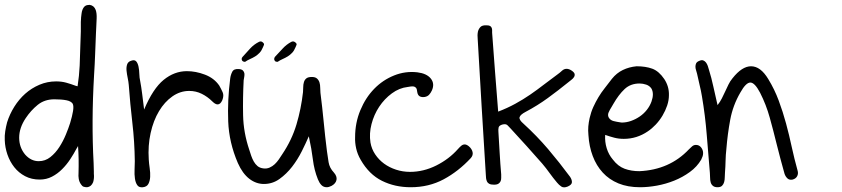

<svg xmlns="http://www.w3.org/2000/svg" viewBox="-20 -786 3534 806"><path d="M9.8 -272.5Q20.5 -306.6 40 -337.9Q59.6 -369.1 85.9 -392.6Q112.3 -416 145.5 -430.2Q178.7 -444.3 215.8 -444.3Q238.3 -444.3 257.8 -439Q277.3 -433.6 297.9 -425.8Q299.8 -425.8 305.7 -423.8Q312.5 -467.8 314.5 -511.2Q316.4 -554.7 317.4 -598.6Q318.4 -612.3 318.4 -626.5Q318.4 -640.6 319.3 -654.3V-677.7Q319.3 -685.5 319.3 -693.8Q319.3 -702.1 320.3 -710V-711.9Q321.3 -719.7 322.3 -728.5Q323.2 -737.3 326.2 -745.1Q331.1 -756.8 337.9 -761.2Q344.7 -765.6 356.4 -765.6Q375 -762.7 381.8 -744.1Q386.7 -730.5 385.7 -708Q384.8 -692.4 384.3 -676.8Q383.8 -661.1 382.8 -645.5Q380.9 -602.5 379.4 -559.6Q377.9 -516.6 375 -472.7Q369.1 -372.1 368.7 -280.8Q368.2 -189.5 373 -101.6Q373 -92.8 373.5 -84Q374 -75.2 374 -65.4V-56.6Q376 -38.1 371.1 -21.5Q363.3 -2 345.7 0Q337.9 0 331.5 -2Q325.2 -3.9 320.3 -11.7Q312.5 -22.5 310.5 -35.6Q308.6 -48.8 309.6 -56.6Q310.5 -88.9 310.1 -116.7Q309.6 -144.5 307.6 -172.9Q305.7 -170.9 304.7 -168Q303.7 -165 301.8 -163.1Q290 -140.6 274.9 -117.7Q259.8 -94.7 240.7 -75.7Q221.7 -56.6 198.2 -44.4Q174.8 -32.2 146.5 -32.2Q112.3 -32.2 85.4 -46.4Q58.6 -60.5 40 -84Q21.5 -107.4 11.2 -137.2Q1 -167 0 -197.3Q-1 -216.8 2 -235.4Q4.9 -253.9 9.8 -272.5ZM85.9 -136.7Q110.4 -109.4 142.6 -109.4Q169.9 -109.4 191.4 -126.5Q212.9 -143.6 229 -168.5Q245.1 -193.4 256.3 -220.7Q267.6 -248 274.4 -269.5Q283.2 -298.8 286.6 -319.8Q290 -340.8 285.2 -350.6Q278.3 -361.3 258.3 -365.2Q238.3 -369.1 208 -369.1Q167 -369.1 138.2 -345.7Q109.4 -322.3 87.9 -290Q60.5 -249 60.5 -208Q60.5 -167 85.9 -136.7Z M531.2 -531.2Q544.9 -536.1 551.8 -528.3Q558.6 -520.5 561.5 -506.3Q564.5 -492.2 564.9 -475.6Q565.4 -459 568.4 -446.3Q573.2 -420.9 576.7 -392.6Q580.1 -364.3 585 -326.2Q622.1 -414.1 667 -450.7Q711.9 -487.3 764.6 -487.3Q801.8 -487.3 840.3 -472.7Q878.9 -458 900.4 -426.8Q908.2 -413.1 914.6 -398.9Q920.9 -384.8 913.1 -365.2Q905.3 -347.7 893.6 -347.7Q887.7 -347.7 881.8 -351.6Q876 -355.5 871.1 -360.4Q851.6 -379.9 827.1 -392.1Q802.7 -404.3 774.4 -404.3Q736.3 -404.3 703.6 -381.3Q670.9 -358.4 647.5 -319.3Q624 -280.3 612.3 -227.5Q600.6 -174.8 604.5 -116.2Q605.5 -99.6 608.4 -80.1Q611.3 -60.5 610.4 -43.5Q609.4 -26.4 603 -14.2Q596.7 -2 580.1 0Q563.5 2 556.2 -8.8Q548.8 -19.5 546.4 -36.6Q543.9 -53.7 544.9 -73.7Q545.9 -93.8 545.9 -109.4Q544.9 -191.4 535.6 -270.5Q526.4 -349.6 520.5 -429.7Q519.5 -442.4 516.1 -458.5Q512.7 -474.6 511.2 -489.3Q509.8 -503.9 513.7 -515.6Q517.6 -527.3 531.2 -531.2Z M946.3 -456.1Q948.2 -471.7 955.1 -484.9Q961.9 -498 983.4 -496.1Q995.1 -495.1 1000 -489.7Q1004.9 -484.4 1005.9 -478Q1006.8 -471.7 1005.4 -463.9Q1003.9 -456.1 1002.9 -449.2Q999 -375 1000.5 -302.2Q1002 -229.5 1026.4 -157.2Q1030.3 -144.5 1034.7 -131.8Q1039.1 -119.1 1045.4 -107.9Q1051.8 -96.7 1061 -88.9Q1070.3 -81.1 1085 -79.1Q1099.6 -77.1 1111.8 -82.5Q1124 -87.9 1133.3 -96.7Q1142.6 -105.5 1150.4 -116.7Q1158.2 -127.9 1165 -138.7Q1205.1 -198.2 1224.6 -263.7Q1244.1 -329.1 1252 -399.4Q1252.9 -409.2 1252.9 -420.4Q1252.9 -431.6 1255.9 -441.4Q1258.8 -451.2 1266.1 -457Q1273.4 -462.9 1289.1 -462.9Q1303.7 -462.9 1311 -456.1Q1318.4 -449.2 1321.3 -439.5Q1324.2 -429.7 1324.2 -418Q1324.2 -406.2 1325.2 -396.5Q1333 -335 1338.9 -273.9Q1344.7 -212.9 1352.5 -151.4Q1355.5 -128.9 1359.4 -105Q1363.3 -81.1 1381.8 -61.5Q1395.5 -45.9 1392.6 -30.8Q1389.6 -15.6 1372.1 -5.9Q1360.4 0 1351.6 0Q1337.9 0 1329.1 -9.3Q1320.3 -18.6 1314.5 -33.2Q1298.8 -72.3 1293.5 -116.2Q1288.1 -160.2 1276.4 -213.9Q1264.6 -186.5 1247.1 -151.4Q1229.5 -116.2 1206.1 -85.9Q1182.6 -55.7 1153.3 -34.7Q1124 -13.7 1087.9 -13.7Q1054.7 -13.7 1026.4 -35.6Q998 -57.6 978.5 -101.6Q941.4 -187.5 938 -276.4Q934.6 -365.2 946.3 -456.1ZM1221.7 -606.4Q1226.6 -601.6 1224.6 -597.2Q1222.7 -592.8 1220.7 -587.9Q1214.8 -573.2 1206.5 -564.5Q1198.2 -555.7 1188 -549.3Q1177.7 -543 1166.5 -538.1Q1155.3 -533.2 1145.5 -526.4Q1134.8 -526.4 1132.8 -532.2Q1128.9 -538.1 1133.8 -546.9Q1150.4 -564.5 1166.5 -582Q1182.6 -599.6 1203.1 -610.4Q1212.9 -615.2 1221.7 -606.4ZM1085 -606.4Q1089.8 -601.6 1087.9 -597.2Q1085.9 -592.8 1084 -587.9Q1078.1 -573.2 1069.8 -564.5Q1061.5 -555.7 1051.3 -549.3Q1041 -543 1029.8 -538.1Q1018.6 -533.2 1008.8 -526.4Q1000 -526.4 996.1 -532.2Q992.2 -540 998 -546.9Q1013.7 -564.5 1029.8 -582Q1045.9 -599.6 1067.4 -610.4Q1077.1 -615.2 1085 -606.4Z M1470.7 -210Q1470.7 -270.5 1492.7 -323.2Q1514.6 -376 1550.8 -413.1Q1586.9 -450.2 1634.3 -469.2Q1681.6 -488.3 1732.4 -482.4Q1771.5 -477.5 1788.6 -456.1Q1805.7 -434.6 1793 -406.2Q1788.1 -395.5 1781.2 -388.2Q1774.4 -380.9 1762.7 -378.9Q1750 -377 1741.7 -381.8Q1733.4 -386.7 1731.4 -400.4Q1730.5 -412.1 1726.6 -417Q1722.7 -421.9 1716.8 -422.9Q1710.9 -423.8 1704.1 -422.9Q1697.3 -421.9 1691.4 -420.9Q1656.2 -417 1625 -394Q1593.8 -371.1 1571.8 -337.9Q1549.8 -304.7 1539.6 -265.1Q1529.3 -225.6 1535.2 -187.5Q1540 -160.2 1555.2 -137.7Q1570.3 -115.2 1592.3 -99.1Q1614.3 -83 1642.6 -73.7Q1670.9 -64.5 1701.2 -64.5Q1757.8 -64.5 1811.5 -91.3Q1865.2 -118.2 1902.3 -160.2Q1909.2 -168 1916 -173.8Q1922.9 -179.7 1930.7 -179.7Q1938.5 -179.7 1948.2 -171.9Q1960.9 -161.1 1963.9 -147.5Q1966.8 -133.8 1956.1 -122.1Q1904.3 -66.4 1842.3 -33.2Q1780.3 0 1704.1 0Q1637.7 0 1583.5 -26.9Q1529.3 -53.7 1494.1 -115.2Q1480.5 -138.7 1475.1 -163.1Q1469.7 -187.5 1470.7 -210Z M1986.3 -653.3Q1989.3 -665 1997.1 -672.9Q2004.9 -680.7 2022.5 -679.7Q2033.2 -679.7 2037.6 -676.8Q2042 -673.8 2043.9 -669.4Q2045.9 -665 2045.9 -659.7Q2045.9 -654.3 2045.9 -648.4Q2051.8 -566.4 2058.1 -484.9Q2064.5 -403.3 2071.3 -317.4Q2109.4 -332 2142.6 -350.1Q2175.8 -368.2 2205.6 -388.7Q2235.4 -409.2 2263.7 -431.2Q2292 -453.1 2320.3 -473.6Q2330.1 -480.5 2338.9 -488.8Q2347.7 -497.1 2358.4 -497.1Q2368.2 -497.1 2378.9 -490.2Q2390.6 -482.4 2392.1 -475.6Q2393.6 -468.8 2389.6 -462.4Q2385.7 -456.1 2378.4 -450.7Q2371.1 -445.3 2364.3 -439.5Q2323.2 -406.2 2279.8 -374.5Q2236.3 -342.8 2186.5 -316.4Q2164.1 -304.7 2161.1 -293.9Q2158.2 -283.2 2177.7 -266.6Q2233.4 -215.8 2280.8 -160.2Q2328.1 -104.5 2373 -43.9Q2380.9 -32.2 2380.9 -21.5Q2380.9 -10.7 2363.3 -2.9Q2346.7 3.9 2336.4 -2.9Q2326.2 -9.8 2318.4 -19.5Q2301.8 -39.1 2287.1 -59.6Q2272.5 -80.1 2255.9 -99.6Q2223.6 -136.7 2190.4 -173.3Q2157.2 -210 2123 -247.1Q2117.2 -252.9 2110.8 -259.8Q2104.5 -266.6 2090.8 -263.7Q2075.2 -259.8 2073.2 -251Q2071.3 -242.2 2072.3 -232.4Q2075.2 -187.5 2077.6 -143.1Q2080.1 -98.6 2084 -53.7Q2084 -46.9 2084 -39.1Q2084 -31.2 2081.5 -25.4Q2079.1 -19.5 2072.8 -15.1Q2066.4 -10.7 2053.7 -10.7Q2041 -10.7 2034.2 -14.2Q2027.3 -17.6 2024.4 -23.9Q2021.5 -30.3 2020.5 -37.6Q2019.5 -44.9 2019.5 -51.8Q2010.7 -195.3 2002 -336.9Q1993.2 -478.5 1985.4 -621.1Q1983.4 -638.7 1986.3 -653.3Z M2455.1 -290Q2460.9 -315.4 2470.7 -336.9Q2480.5 -358.4 2492.2 -377.9Q2503.9 -397.5 2518.6 -416Q2533.2 -434.6 2548.8 -455.1Q2568.4 -479.5 2594.7 -492.2Q2621.1 -504.9 2652.3 -507.8Q2690.4 -507.8 2718.3 -497.6Q2746.1 -487.3 2768.6 -454.1Q2789.1 -422.9 2788.1 -386.7Q2788.1 -365.2 2780.8 -343.3Q2773.4 -321.3 2761.2 -300.8Q2749 -280.3 2732.9 -263.2Q2716.8 -246.1 2699.2 -234.4Q2653.3 -203.1 2598.6 -203.1Q2577.1 -203.1 2558.6 -208Q2540 -212.9 2520.5 -219.7Q2518.6 -190.4 2526.9 -163.6Q2535.2 -136.7 2552.7 -116.2Q2574.2 -87.9 2602.1 -77.6Q2629.9 -67.4 2664.1 -67.4Q2791 -73.2 2872.1 -159.2Q2878.9 -166 2885.7 -171.9Q2892.6 -177.7 2901.4 -177.7Q2915 -177.7 2923.3 -167Q2931.6 -156.2 2931.6 -143.6Q2931.6 -136.7 2929.7 -130.4Q2927.7 -124 2923.8 -116.2Q2906.2 -85.9 2876 -64Q2845.7 -42 2810.5 -27.8Q2775.4 -13.7 2737.8 -6.8Q2700.2 0 2667 0Q2615.2 0 2576.2 -16.1Q2537.1 -32.2 2510.3 -61.5Q2483.4 -90.8 2468.3 -130.9Q2453.1 -170.9 2450.2 -218.8Q2448.2 -238.3 2449.7 -255.4Q2451.2 -272.5 2455.1 -290ZM2535.2 -293Q2542 -281.2 2555.7 -277.8Q2569.3 -274.4 2583 -272.5Q2585 -272.5 2586.4 -272Q2587.9 -271.5 2589.8 -271.5Q2609.4 -271.5 2628.9 -278.3Q2648.4 -285.2 2665.5 -296.9Q2682.6 -308.6 2695.3 -324.7Q2708 -340.8 2714.8 -359.4Q2726.6 -392.6 2714.8 -414.1Q2707 -425.8 2692.9 -430.7Q2678.7 -435.5 2665 -435.5Q2627 -435.5 2602.1 -412.1Q2577.1 -388.7 2554.7 -349.6Q2550.8 -341.8 2547.9 -337.9Q2539.1 -324.2 2534.7 -313.5Q2530.3 -302.7 2535.2 -293Z M2915 -530.3Q2925.8 -535.2 2932.6 -532.2Q2939.5 -529.3 2943.8 -523.4Q2948.2 -517.6 2951.2 -509.3Q2954.1 -501 2956.1 -493.2Q2966.8 -459 2974.6 -422.4Q2982.4 -385.7 2992.2 -344.7Q3002.9 -358.4 3010.3 -373Q3017.6 -387.7 3024.4 -402.3Q3031.2 -417 3038.1 -431.2Q3044.9 -445.3 3054.7 -457Q3094.7 -507.8 3132.8 -507.8Q3172.9 -507.8 3205.1 -454.1Q3231.4 -411.1 3249 -363.8Q3266.6 -316.4 3279.8 -267.6Q3293 -218.8 3303.7 -168.9Q3314.5 -119.1 3328.1 -70.3Q3332 -57.6 3326.7 -46.9Q3321.3 -36.1 3307.6 -32.2Q3293.9 -29.3 3285.6 -37.1Q3277.3 -44.9 3273.4 -56.6Q3264.6 -87.9 3256.3 -119.1Q3248 -150.4 3240.2 -181.6Q3226.6 -237.3 3211.4 -292Q3196.3 -346.7 3170.9 -396.5Q3148.4 -439.5 3129.9 -439.5Q3111.3 -439.5 3087.9 -397.5Q3056.6 -343.8 3045.4 -283.2Q3034.2 -222.7 3029.3 -161.1Q3026.4 -135.7 3025.9 -111.3Q3025.4 -86.9 3023.4 -61.5Q3022.5 -52.7 3022.5 -42Q3022.5 -31.2 3020 -22Q3017.6 -12.7 3011.2 -6.3Q3004.9 0 2992.2 0Q2979.5 0 2972.7 -5.9Q2965.8 -11.7 2963.4 -20.5Q2960.9 -29.3 2960.9 -40Q2960.9 -50.8 2960 -60.5Q2953.1 -140.6 2946.8 -220.7Q2940.4 -300.8 2926.8 -380.9Q2922.9 -405.3 2917 -428.7Q2911.1 -452.1 2906.2 -476.6Q2904.3 -484.4 2901.9 -491.7Q2899.4 -499 2899.4 -506.3Q2899.4 -513.7 2902.3 -520Q2905.3 -526.4 2915 -530.3Z"/></svg>

Font: Scriphy
Style: Regular
Weight: 400
Designer: Ala M. Lockhart
Foundry: Ala M. Lockhart
Version: Version 1.0 2021